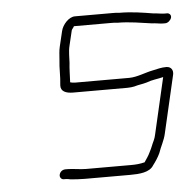

<svg xmlns="http://www.w3.org/2000/svg" viewBox="-40 -504 533 532"><g transform="rotate(-5 226.0 -237.5)"><path d="M442 -449H435C426 -449 413 -452 405 -452C375 -457 344 -462 311 -462C304 -463 298 -463 291 -463H187C170 -463 152 -443 148 -425L138 -383C135 -371 135 -358 134 -348C131 -323 133 -301 130 -276C129 -259 144 -253 164 -253H315C322 -253 329 -254 334 -255C347 -259 355 -259 369 -263C384 -269 400 -270 416 -274L380 -118C379 -112 377 -107 375 -102C369 -90 367 -82 361 -71C356 -60 350 -52 344 -43H343C331 -40 320 -39 307 -39H181C164 -39 145 -43 130 -43H124C116 -43 109 -38 107 -30C105 -23 110 -16 117 -16H123C127 -16 131 -15 136 -14C147 -13 163 -12 175 -12H301C327 -12 356 -14 367 -33C374 -42 382 -54 387 -65C393 -83 403 -99 407 -118L444 -278C447 -291 440 -301 427 -301C413 -301 403 -298 389 -295C368 -291 344 -280 322 -280H171C166 -280 162 -281 158 -282C159 -300 159 -320 161 -336C162 -350 161 -367 165 -383L175 -425C175 -427 181 -433 182 -436H284C291 -436 296 -436 303 -435C336 -435 369 -429 398 -425C407 -425 420 -422 428 -422H435C442 -422 450 -429 452 -436C454 -443 449 -449 442 -449Z"/></g></svg>

Font: Electronic
Style: LtIt
Weight: 300
Version: Version 1.011